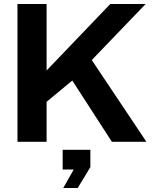

<svg xmlns="http://www.w3.org/2000/svg" viewBox="-20 -706 762 956"><path d="M67 0V-686H212V-355L529 -686H705L437 -407L709 0H537L340 -305L212 -199V0ZM295 230 347 138H292V40H430V126L367 230Z"/></svg>

Font: Archivo VF Beta
Style: Regular
Weight: 400
Designer: Hector Gatti
Foundry: Omnibus-Type
Version: Version 1.002